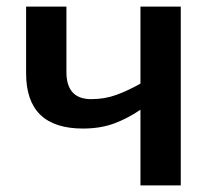

<svg xmlns="http://www.w3.org/2000/svg" viewBox="-20 -561 640 581"><path d="M181 -541H59V-339Q59 -172 231 -172Q285 -172 327 -188Q369 -204 405 -229V0H527V-541H405V-308Q368 -287 332.5 -274Q297 -261 256 -261Q181 -261 181 -343Z"/></svg>

Font: Noto Sans Display Medium
Style: Regular
Weight: 500
Designer: Monotype Design Team
Foundry: Monotype Imaging Inc.
Version: Version 1.900